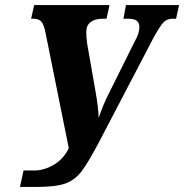

<svg xmlns="http://www.w3.org/2000/svg" viewBox="-20 -734 728 759"><path d="M73 -60H115Q154 -60 192.5 -82.5Q231 -105 252 -148L159 -609Q153 -638 143 -649Q133 -660 112 -660H103L115 -714H413L401 -660H386Q356 -660 338.5 -647Q321 -634 321 -607Q321 -585 325 -559L357 -376Q369 -309 370 -268Q388 -321 410 -364L513 -571Q531 -602 531 -627Q531 -644 520.5 -652Q510 -660 487 -660H468L478 -714H688L676 -660H662Q640 -660 626.5 -646Q613 -632 587 -585L376 -181Q330 -93 303 -57.5Q276 -22 238 -8.5Q200 5 124 5H59Z"/></svg>

Font: Noto Serif CondExtraBold
Style: Italic
Weight: 800
Width: 3
Italic angle: -12°
Designer: Monotype Design Team
Foundry: Monotype Imaging Inc.
Version: Version 1.001